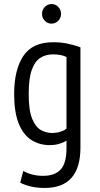

<svg xmlns="http://www.w3.org/2000/svg" viewBox="-20 -742 496 950"><path d="M201 188Q132 188 80 162L95 104Q139 128 193 128Q251 128 280 97Q309 66 309 -9V-46Q295 -37 273.5 -30.5Q252 -24 226 -24Q175 -24 135 -49.5Q95 -75 72.5 -131Q50 -187 50 -277Q50 -396 95 -464.5Q140 -533 243 -533Q281 -533 312.5 -526.5Q344 -520 378 -508V-12Q378 188 201 188ZM236 -84Q259 -84 278.5 -90Q298 -96 309 -106V-460Q283 -473 243 -473Q206 -473 179 -455.5Q152 -438 137 -395.5Q122 -353 122 -277Q122 -195 139.5 -153.5Q157 -112 183.5 -98Q210 -84 236 -84ZM235 -625Q216 -625 202 -639Q188 -653 188 -673Q188 -694 202 -708Q216 -722 235 -722Q254 -722 268 -708Q282 -694 282 -673Q282 -653 268 -639Q254 -625 235 -625Z"/></svg>

Font: Ubuntu Sans Condensed
Style: Regular
Weight: 400
Width: 3
Designer: Dalton Maag Ltd
Foundry: Dalton Maag Ltd
Version: Version 1.006; ttfautohint (v1.8.4.7-5d5b)